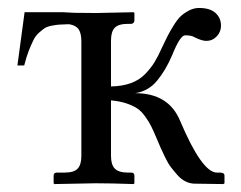

<svg xmlns="http://www.w3.org/2000/svg" viewBox="-20 -462 608 484"><path d="M259.8 -68.8Q259.8 -46.9 269.5 -36.9Q279.3 -26.9 303.2 -26.9H311Q318.8 -26.9 318.8 -19V0L316.9 2Q260.3 0 221.2 0L117.2 2L115.2 0V-19Q115.2 -26.9 123 -26.9H142.1Q166.5 -26.9 175.8 -36.9Q185.1 -46.9 185.1 -68.8V-357.9Q185.1 -377.4 178.5 -387.7Q171.9 -397.9 154.8 -400.9H150.9Q135.7 -400.4 128.7 -399.9Q121.6 -399.4 110.1 -397.2Q98.6 -395 92.8 -391.1Q86.9 -387.2 78.4 -379.6Q69.8 -372.1 64.5 -361.3Q59.1 -350.6 52.7 -334.5Q46.4 -318.4 41 -296.9H23.9L42 -431.2H117.2H139.2L167.5 -429.7Q186 -429.2 221.2 -429.2L316.9 -431.2L318.8 -429.2V-410.2Q318.8 -406.7 316.4 -404.3Q314 -401.9 311 -401.9H303.2Q278.8 -401.9 269.3 -392.1Q259.8 -382.3 259.8 -359.9V-244.1Q288.1 -244.6 309.8 -252.4Q331.5 -260.3 346.2 -275.6Q360.8 -291 369.6 -305.4Q378.4 -319.8 388.2 -341.8Q397.5 -361.3 401.9 -370.1Q406.2 -378.9 416.3 -395.5Q426.3 -412.1 434.6 -420.2Q442.9 -428.2 455.6 -435.1Q468.3 -441.9 481.9 -441.9Q509.3 -441.9 523.2 -429.4Q537.1 -417 537.1 -397Q537.1 -381.8 526.4 -370.4Q515.6 -358.9 500 -358.9Q488.8 -358.9 470.2 -368.2Q462.9 -373 446.8 -373Q434.1 -373 414.1 -323.2Q397.9 -285.2 376.2 -258.8Q354.5 -232.4 320.8 -227.1Q405.3 -227.1 434.1 -157.2Q489.3 -26.9 526.9 -26.9H535.2Q545.9 -26.9 545.9 -19V0L543 2L471.2 1Q459.5 1 448.2 -4.4Q437 -9.8 427.5 -20.5Q418 -31.2 410.9 -40.5Q403.8 -49.8 396 -65.9Q388.2 -82 384.8 -89.8Q381.3 -97.7 375 -112.8Q366.7 -132.3 361.3 -143.3Q356 -154.3 346.4 -167.7Q336.9 -181.2 326.2 -188.5Q315.4 -195.8 298.6 -201.4Q281.7 -207 259.8 -209Z"/></svg>

Font: Linux Biolinum
Style: Regular
Weight: 400
Designer: Philipp H. Poll
Foundry: Philipp H. Poll
Version: Version 0.6.4